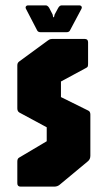

<svg xmlns="http://www.w3.org/2000/svg" viewBox="-20 -695 401 715"><path d="M57 0Q44.5 0 44.5 -12.5V-93.5Q44.5 -105 52 -108.5L154 -169V-221L52 -276Q44.5 -280.5 44.5 -291.5V-451Q44.5 -456.5 46.2 -460Q48 -463.5 51.5 -466L158 -544Q163.5 -548 167 -549Q170.5 -550 174 -550H295.5Q308 -550 308 -537.5V-459Q308 -450.5 306.8 -447.5Q305.5 -444.5 301.5 -442.5L207 -391.5V-333.5L308 -283.5Q316.5 -280 316.5 -268.5V-115Q316.5 -102.5 308 -95L201.5 -6.5Q193.5 0 181.5 0ZM132 -575Q121 -575 118 -582.5L77 -661.5Q74 -667 76.5 -671Q79 -675 85.5 -675H150.5Q157 -675 163 -666L176 -641L178 -631H181L183.5 -641L197 -666Q202.5 -675 209.5 -675H274.5Q281 -675 283.5 -671Q286 -667 283 -661.5L241 -582.5Q238 -575 227 -575Z"/></svg>

Font: Jaro
Style: Regular
Weight: 400
Designer: Agyei Archer, Celine Hurka, Mirko Velimirović
Version: Version 1.000